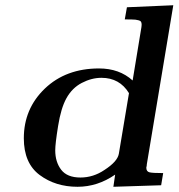

<svg xmlns="http://www.w3.org/2000/svg" viewBox="-20 -714 688 740"><path d="M71.8 -181.2Q71.8 -294.9 152.8 -372.6Q233.9 -450.2 361.8 -450.2Q439.9 -450.2 491.2 -403.8L522.9 -596.2Q525.9 -612.3 525.9 -618.2Q525.9 -629.4 521 -632.8Q516.1 -636.2 502 -638.2Q490.7 -639.2 460.9 -639.2L469.2 -686L647.9 -693.8L545.9 -81.1Q545.9 -78.1 545.4 -75Q544.9 -71.8 544.4 -70.3Q543.9 -68.8 543.9 -67.9Q543.9 -52.7 556.4 -49.8Q568.8 -46.9 608.9 -46.9L601.1 0L417 5.9L423.8 -41Q356 5.9 278.8 5.9Q193.8 5.9 132.8 -39.6Q71.8 -85 71.8 -181.2ZM192.9 -134.8Q192.9 -89.8 215.8 -59.8Q238.8 -29.8 290 -29.8Q339.8 -29.8 382.8 -59.1Q432.6 -91.3 438 -121.1L477.1 -355Q440.9 -414.1 371.1 -414.1Q333 -414.1 295.4 -394.5Q257.8 -375 235.8 -335Q214.8 -296.9 203.9 -228.3Q192.9 -159.7 192.9 -134.8Z"/></svg>

Font: CMU Serif Extra
Style: BoldSlanted
Weight: 700
Italic angle: -9.46001°
Version: Version 0.7.0